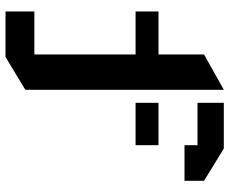

<svg xmlns="http://www.w3.org/2000/svg" viewBox="-86 -532 812 679"><g transform="rotate(90 319.5 -192.0)"><path d="M343 -347H493V-266H343ZM172 -508 297 -578V124L181 194H20V92H172V-266H20V-347H172ZM619 -439H493V-485H343V-578H505L619 -508Z"/></g></svg>

Font: Wallpoet
Style: Regular
Weight: 400
Designer: Lars Berggren
Foundry: Lars Berggren
Version: Version 1.000